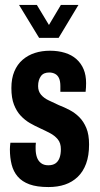

<svg xmlns="http://www.w3.org/2000/svg" viewBox="-20 -744 403 776"><path d="M176 12Q129 12 99 1Q69 -10 51.5 -30.5Q34 -51 27 -79Q20 -107 20 -140Q20 -145 20.5 -152.5Q21 -160 22 -167H125Q124 -160 124 -154.5Q124 -149 124 -143Q124 -124 129 -109Q134 -94 145.5 -85Q157 -76 175 -76Q193 -76 204 -83.5Q215 -91 220.5 -105.5Q226 -120 226 -141Q226 -166 213.5 -181Q201 -196 182 -206Q163 -216 141 -226Q121 -235 101 -246.5Q81 -258 64 -276Q47 -294 36.5 -321Q26 -348 26 -388Q26 -427 38 -455.5Q50 -484 71.5 -502.5Q93 -521 121 -530Q149 -539 182 -539Q215 -539 242.5 -530.5Q270 -522 289 -505Q308 -488 318 -464Q328 -440 328 -408Q328 -400 327.5 -390.5Q327 -381 326 -373H224V-396Q224 -416 218.5 -428Q213 -440 202.5 -445.5Q192 -451 179 -451Q168 -451 159.5 -447.5Q151 -444 145.5 -436.5Q140 -429 137 -419Q134 -409 134 -396Q134 -375 146 -361Q158 -347 177.5 -338Q197 -329 218 -319Q239 -311 261 -299.5Q283 -288 300.5 -270.5Q318 -253 329 -226.5Q340 -200 340 -160Q340 -115 328 -82.5Q316 -50 294 -29Q272 -8 242.5 2Q213 12 176 12ZM57 -724H129L199 -608H157L226 -724H297L217 -591H138Z"/></svg>

Font: Archivo ExtraCondensed
Style: Bold
Weight: 700
Width: 2
Designer: Hector Gatti
Foundry: Omnibus-Type
Version: Version 2.001